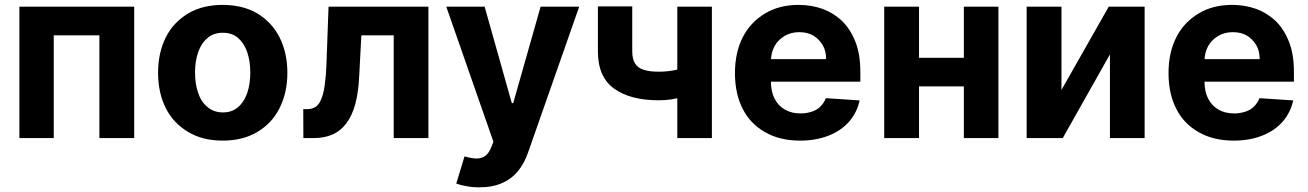

<svg xmlns="http://www.w3.org/2000/svg" viewBox="-20 -573 5430 797"><path d="M203.1 0H60.5V-545.4H537.1V0H392.6V-426.3H203.1Z M904.3 10.7Q821.3 10.7 761.7 -24.9Q700.2 -61 668.5 -123.5Q636.2 -187.5 636.2 -270.5Q636.2 -354.5 668.5 -418.5Q699.7 -480.5 761.7 -517.6Q821.8 -552.7 904.3 -552.7Q987.3 -552.7 1047.4 -517.6Q1108.4 -481 1140.1 -418.5Q1172.9 -354 1172.9 -270.5Q1172.9 -188 1140.1 -123.5Q1108.4 -60.5 1047.4 -24.9Q987.8 10.7 904.3 10.7ZM968.3 -128.4Q993.2 -149.4 1006.3 -187Q1019 -225.1 1019 -271.5Q1019 -318.4 1006.3 -356.4Q993.2 -393.6 968.3 -415.5Q943.8 -437 905.3 -437Q866.7 -437 841.8 -415.5Q814.9 -393.1 802.7 -356.4Q789.6 -319.3 789.6 -271.5Q789.6 -224.6 802.7 -187Q814.9 -149.9 841.8 -128.4Q867.2 -106.4 905.3 -106.4Q943.4 -106.4 968.3 -128.4Z M1284.7 0H1239.3L1238.8 -120.1H1256.8Q1275.9 -120.1 1290 -129.4Q1303.7 -138.2 1313 -160.2Q1323.2 -184.6 1327.6 -216.8Q1333.5 -258.3 1335 -304.2L1343.8 -545.4H1758.3V0H1614.3V-426.3H1480L1471.2 -259.8Q1468.3 -191.9 1455.1 -142.1Q1442.4 -94.2 1418 -61.5Q1394.5 -29.8 1361.3 -15.1Q1327.1 0 1284.7 0Z M1969.2 204.6Q1939.5 204.6 1915.5 199.7Q1890.1 195.3 1874 189L1908.2 76.2Q1934.6 84 1956.5 85Q1977.5 85.4 1993.7 74.7Q2008.8 64 2019 38.6L2028.3 15.6L1832.5 -545.4H1991.7L2104.5 -145H2110.4L2224.1 -545.4H2384.3L2172.4 59.1Q2156.2 105.5 2131.3 135.7Q2104.5 169.4 2064.9 186.5Q2025.4 204.6 1969.2 204.6Z M2791.5 -545.4H2935.1V0H2791.5ZM2865.2 -306.2V-187Q2847.2 -178.7 2821.8 -172.4Q2786.6 -163.6 2767.6 -160.6Q2742.2 -156.7 2714.4 -156.7Q2596.7 -156.7 2529.3 -205.1Q2461.9 -253.4 2461.9 -359.9V-546.4H2604.5V-359.9Q2604.5 -328.6 2615.7 -310.1Q2627 -291.5 2650.4 -283.7Q2675.3 -275.4 2714.4 -275.4Q2752.9 -275.4 2787.6 -283.2Q2821.8 -291 2865.2 -306.2Z M3301.3 10.7Q3217.3 10.7 3156.7 -23.9Q3094.2 -59.1 3063 -121.1Q3030.8 -184.1 3030.8 -270Q3030.8 -354.5 3063 -418Q3094.2 -480 3155.8 -517.1Q3214.8 -552.7 3294.9 -552.7Q3348.6 -552.7 3396 -535.6Q3442.9 -517.6 3477.5 -483.9Q3511.7 -449.2 3531.7 -397.5Q3551.3 -346.2 3551.3 -275.4V-233.9H3090.8V-327.6H3409.2Q3409.2 -361.8 3395 -385.7Q3379.9 -411.1 3356 -425.3Q3332 -439.5 3297.4 -439.5Q3263.7 -439.5 3236.8 -423.8Q3209.5 -407.2 3195.3 -381.8Q3181.2 -356 3180.2 -322.8V-233.9Q3180.2 -192.4 3195.3 -163.6Q3210 -134.3 3237.8 -118.2Q3265.6 -102.1 3303.7 -102.1Q3326.7 -102.1 3349.6 -109.4Q3371.1 -116.2 3385.7 -130.9Q3400.4 -145.5 3408.2 -165.5L3548.3 -156.2Q3537.6 -106 3504.9 -68.4Q3472.2 -30.8 3420.4 -10.3Q3367.2 10.7 3301.3 10.7Z M3745.1 -333H4029.8V-214.4H3745.1ZM3650.4 -545.4H3794.9V0H3650.4ZM3981 -545.4H4124.5V0H3981Z M4386.2 -545.4V-199.7L4582.5 -545.4H4731.4V0H4587.4V-347.2L4391.6 0H4241.7V-545.4Z M5101.1 10.7Q5017.1 10.7 4956.5 -23.9Q4894 -59.1 4862.8 -121.1Q4830.6 -184.1 4830.6 -270Q4830.6 -354.5 4862.8 -418Q4894 -480 4955.6 -517.1Q5014.6 -552.7 5094.7 -552.7Q5148.4 -552.7 5195.8 -535.6Q5242.7 -517.6 5277.3 -483.9Q5311.5 -449.2 5331.5 -397.5Q5351.1 -346.2 5351.1 -275.4V-233.9H4890.6V-327.6H5209Q5209 -361.8 5194.8 -385.7Q5179.7 -411.1 5155.8 -425.3Q5131.8 -439.5 5097.2 -439.5Q5063.5 -439.5 5036.6 -423.8Q5009.3 -407.2 4995.1 -381.8Q4981 -356 4980 -322.8V-233.9Q4980 -192.4 4995.1 -163.6Q5009.8 -134.3 5037.6 -118.2Q5065.4 -102.1 5103.5 -102.1Q5126.5 -102.1 5149.4 -109.4Q5170.9 -116.2 5185.5 -130.9Q5200.2 -145.5 5208 -165.5L5348.1 -156.2Q5337.4 -106 5304.7 -68.4Q5272 -30.8 5220.2 -10.3Q5167 10.7 5101.1 10.7Z"/></svg>

Font: My Font
Style: Bold
Weight: 500
Designer: Rasmus Andersson
Foundry: rsms
Version: Version 0.001